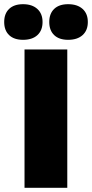

<svg xmlns="http://www.w3.org/2000/svg" viewBox="-56 -896 439 916"><path d="M54 -706Q11 -706 -12.5 -728.5Q-36 -751 -36 -791Q-36 -831 -12.5 -853.5Q11 -876 54 -876Q97 -876 122 -853.5Q147 -831 147 -791Q147 -751 122.5 -728.5Q98 -706 54 -706ZM269 -876Q313 -876 338 -853.5Q363 -831 363 -791Q363 -751 338 -728.5Q313 -706 269 -706Q226 -706 202.5 -728.5Q179 -751 179 -791Q179 -831 202.5 -853.5Q226 -876 269 -876ZM265 -660V0H61V-660Z"/></svg>

Font: Elaine Sans ExtraBold
Style: Regular
Weight: 800
Designer: Wei Huang
Foundry: Wei Huang
Version: Version 2.001;December 24, 2019;FontCreator 12.0.0.2547 64-b